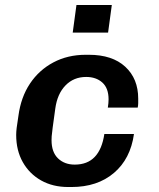

<svg xmlns="http://www.w3.org/2000/svg" viewBox="-20 -741 640 771"><path d="M254 10Q192 10 145 -16.5Q98 -43 71.5 -90Q45 -137 45 -199Q45 -212 47 -228Q49 -244 54 -276Q64 -351 100.5 -405.5Q137 -460 194.5 -490.5Q252 -521 324 -521H337Q431 -521 483 -473Q535 -425 535 -345Q535 -336 535 -327Q535 -318 533 -309H413Q416 -327 416 -342Q416 -387 391 -409.5Q366 -432 326 -432Q276 -432 243 -398Q210 -364 202 -305Q195 -254 191.5 -228.5Q188 -203 187.5 -193.5Q187 -184 187 -178Q187 -130 213 -105Q239 -80 280 -80Q331 -80 360.5 -111Q390 -142 399 -203H518Q504 -103 437.5 -46.5Q371 10 267 10ZM272 -610 287 -721H429L414 -610Z"/></svg>

Font: Chivo Mono SemiBold
Style: Italic
Weight: 600
Italic angle: -8.05°
Monospace: yes
Version: Version 1.008